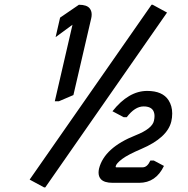

<svg xmlns="http://www.w3.org/2000/svg" viewBox="-20 -777 798 816"><path d="M459 0Q422.9 0 408.7 -15.6Q398.9 -26.4 398.9 -43.5Q398.9 -51.8 400.9 -60.5Q423.3 -149.4 556.6 -202.1Q627 -230 634.3 -263.7Q636.7 -274.9 636.7 -283.7Q636.7 -295.9 631.8 -305.7Q621.6 -324.7 590.3 -324.7Q553.2 -324.7 518.6 -278.8H505.9L458 -304.2Q526.4 -390.6 605.5 -390.6Q670.9 -390.6 696.3 -351.1Q711.9 -326.7 711.9 -294.9Q711.9 -276.9 708 -260.7Q691.4 -191.4 580.6 -144Q523.4 -119.6 499.5 -101.6Q474.1 -82.5 471.7 -70.3Q470.7 -65.9 474.1 -65.9H586.4Q606 -65.9 619.1 -94.7H633.8L676.8 -71.8Q642.6 0 571.3 0ZM212.9 -346.7 288.1 -671.9 216.3 -619.1 235.4 -702.1 315.4 -756.8Q349.1 -756.8 361.3 -741.2Q369.6 -730.5 369.6 -715.3Q369.6 -707.5 367.7 -699.2L292 -373L230.5 -346.7ZM167.5 19.5 106 -13.7 624 -756.8H628.9L689.9 -723.6L172.4 19.5Z"/></svg>

Font: Nova Script
Style: Regular
Weight: 400
Italic angle: -13°
Version: Version 2.001